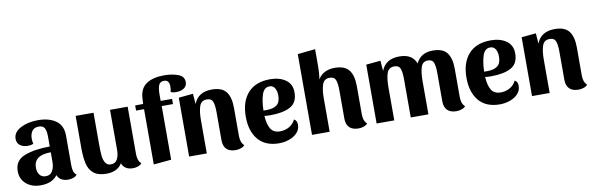

<svg xmlns="http://www.w3.org/2000/svg" viewBox="-50 -1169 5066 1639"><g transform="rotate(-10 2483.0 -349.0)"><path d="M199 22Q124 22 75 -19.5Q26 -61 26 -131Q26 -224 113 -257.5Q200 -291 332 -291V-378Q332 -425 319 -450Q306 -475 268 -475Q229 -475 210.5 -449Q192 -423 192 -384Q192 -360 198 -339Q190 -334 176 -331.5Q162 -329 151 -329Q110 -329 83 -348.5Q56 -368 56 -405Q56 -463 119.5 -496.5Q183 -530 271 -530Q367 -530 426 -488Q485 -446 485 -359V-100Q485 -71 491.5 -50Q498 -29 516 -14Q505 0 483.5 7.5Q462 15 440 15Q404 15 379.5 0.5Q355 -14 346 -40Q318 -6 282 8Q246 22 199 22ZM332 -157V-241Q184 -241 184 -133Q184 -95 202.5 -71Q221 -47 256 -47Q295 -47 313.5 -79Q332 -111 332 -157Z M1077 -14Q1066 0 1044.5 7.5Q1023 15 1001 15Q964 15 939.5 -0.5Q915 -16 905 -45Q886 -11 850.5 5.5Q815 22 771 22Q698 22 659.5 -9Q621 -40 608 -95Q595 -150 595 -236V-510H750V-241Q750 -178 753.5 -139.5Q757 -101 772.5 -75.5Q788 -50 820 -50Q859 -50 876 -82Q893 -114 893 -162V-510H1046V-100Q1046 -72 1053 -51Q1060 -30 1077 -14Z M1111 -465V-510H1180L1183 -561Q1188 -645 1245 -682.5Q1302 -720 1397 -720Q1467 -720 1519 -700.5Q1571 -681 1571 -632Q1571 -597 1544 -579Q1517 -561 1476 -561Q1443 -561 1429 -571Q1435 -591 1435 -618Q1435 -644 1424 -659Q1413 -674 1390 -674Q1354 -674 1343 -645Q1332 -616 1332 -566V-510H1431V-465H1333V0L1180 14V-465Z M1621 -432Q1659 -530 1778 -530Q1865 -530 1901.5 -483Q1938 -436 1938 -342V-100Q1938 -72 1945 -51Q1952 -30 1969 -14Q1958 0 1935.5 7.5Q1913 15 1891 15Q1839 15 1812 -11.5Q1785 -38 1785 -90V-334Q1785 -392 1773.5 -423Q1762 -454 1722 -454Q1673 -454 1657.5 -409Q1642 -364 1642 -290V0H1489V-510L1614 -522Z M2451 -107Q2451 -66 2424 -37Q2397 -8 2354.5 7Q2312 22 2267 22Q2148 22 2086 -51Q2024 -124 2024 -251Q2024 -382 2090.5 -456Q2157 -530 2283 -530Q2364 -530 2417 -493Q2470 -456 2470 -384Q2470 -295 2407 -261Q2344 -227 2235 -227Q2201 -227 2182 -230Q2186 -159 2210 -118Q2234 -77 2292 -77Q2335 -77 2371 -97.5Q2407 -118 2425 -156Q2451 -144 2451 -107ZM2182 -276H2202Q2265 -275 2297 -299Q2329 -323 2329 -381Q2329 -419 2314 -445Q2299 -471 2268 -471Q2220 -471 2201.5 -412.5Q2183 -354 2182 -276Z M2698 -455Q2720 -493 2757.5 -511.5Q2795 -530 2842 -530Q2929 -530 2966 -483.5Q3003 -437 3003 -342V-100Q3003 -72 3010 -51Q3017 -30 3034 -14Q3023 0 3000.5 7.5Q2978 15 2956 15Q2904 15 2877 -11.5Q2850 -38 2850 -90V-334Q2850 -392 2838.5 -423Q2827 -454 2787 -454Q2738 -454 2722.5 -409Q2707 -364 2707 -290V0H2554V-700L2707 -716V-600Q2707 -499 2698 -455Z M3246 -432Q3284 -530 3403 -530Q3461 -530 3496 -508.5Q3531 -487 3548 -444Q3588 -530 3694 -530Q3780 -530 3816 -483Q3852 -436 3852 -342V-100Q3852 -72 3859 -51Q3866 -30 3883 -14Q3872 0 3849.5 7.5Q3827 15 3805 15Q3753 15 3726 -11.5Q3699 -38 3699 -90V-334Q3699 -392 3688 -423Q3677 -454 3638 -454Q3592 -454 3577.5 -408Q3563 -362 3563 -290V0H3410V-334Q3410 -392 3398.5 -423Q3387 -454 3347 -454Q3298 -454 3282.5 -409Q3267 -364 3267 -290V0H3114V-510L3239 -522Z M4364 -107Q4364 -66 4337 -37Q4310 -8 4267.5 7Q4225 22 4180 22Q4061 22 3999 -51Q3937 -124 3937 -251Q3937 -382 4003.5 -456Q4070 -530 4196 -530Q4277 -530 4330 -493Q4383 -456 4383 -384Q4383 -295 4320 -261Q4257 -227 4148 -227Q4114 -227 4095 -230Q4099 -159 4123 -118Q4147 -77 4205 -77Q4248 -77 4284 -97.5Q4320 -118 4338 -156Q4364 -144 4364 -107ZM4095 -276H4115Q4178 -275 4210 -299Q4242 -323 4242 -381Q4242 -419 4227 -445Q4212 -471 4181 -471Q4133 -471 4114.5 -412.5Q4096 -354 4095 -276Z M4593 -432Q4631 -530 4750 -530Q4837 -530 4873.5 -483Q4910 -436 4910 -342V-100Q4910 -72 4917 -51Q4924 -30 4941 -14Q4930 0 4907.5 7.5Q4885 15 4863 15Q4811 15 4784 -11.5Q4757 -38 4757 -90V-334Q4757 -392 4745.5 -423Q4734 -454 4694 -454Q4645 -454 4629.5 -409Q4614 -364 4614 -290V0H4461V-510L4586 -522Z"/></g></svg>

Font: Sansita
Style: Bold
Weight: 700
Designer: Pablo Cosgaya
Foundry: Omnibus-Type
Version: Version 1.006